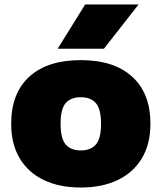

<svg xmlns="http://www.w3.org/2000/svg" viewBox="-20 -828 722 859"><path d="M341.5 11Q246 11 176 -22.5Q106 -56 68 -119.8Q30 -183.5 30 -274Q30 -411 111.2 -485Q192.5 -559 341.5 -559Q490 -559 571.5 -484.8Q653 -410.5 653 -274.5Q653 -183.5 614.8 -119.8Q576.5 -56 506.5 -22.5Q436.5 11 341.5 11ZM341.5 -155Q386 -155 409 -181.5Q432 -208 432 -274Q432 -340.5 408.8 -366.8Q385.5 -393 341.5 -393Q297 -393 274 -366.8Q251 -340.5 251 -274.5Q251 -208.5 273.8 -181.8Q296.5 -155 341.5 -155ZM238 -610 361 -808H600L445 -610Z"/></svg>

Font: Encode Sans SemiExpanded SemiExpanded Black
Style: Regular
Weight: 900
Width: 6
Designer: Multiple Designers
Foundry: Impallari Type
Version: Version 3.000; ttfautohint (v1.8.3) -l 8 -r 50 -G 200 -x 14 